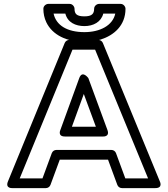

<svg xmlns="http://www.w3.org/2000/svg" viewBox="-20 -941 864 986"><path d="M552.2 -171H269.5C259.1 -171 249.6 -164.3 246 -154.7L198.2 -25H81.3L352.3 -686H468.4L740.4 -25H623.5L575.7 -154.7C572.1 -164.4 562.5 -171 552.2 -171ZM534.8 -121 582.6 8.7C586.2 18.3 595.7 25 606.1 25H777.7C818.5 25 800.8 -9.5 800.8 -9.5L508.2 -720.5C504.7 -729.1 495.4 -736 485.1 -736H335.5C326.2 -736 316.3 -730 312.4 -720.5L20.9 -9.5C5.4 28.2 44 25 44 25H215.6C225.9 25 235.5 18.4 239.1 8.7L286.9 -121ZM313.5 -240H508.2C508.2 -240 545.3 -236.6 531.7 -273.6L433.8 -539.6C433.8 -539.6 402.8 -583.5 386.8 -539.5L290 -273.5C290 -273.5 274.2 -240 313.5 -240ZM349.2 -290 410.4 -458.3 472.4 -290ZM255.2 -871H315.6C327.1 -825.8 368 -807 413.6 -807C459.8 -807 499.3 -828.2 510.4 -871H572C558.8 -810 493.7 -776 413.6 -776C324.8 -776 268.4 -811 255.2 -871ZM413.6 -857C374 -857 362.7 -869.4 362.7 -896C362.7 -906.7 352.8 -921 337.7 -921H227.7C217 -921 202.7 -911.1 202.7 -896C202.7 -871.4 207.7 -848 217.8 -826.7C249 -761.4 322.8 -726 413.6 -726C443.6 -726 471.7 -730 497.6 -738.2C564.4 -759.4 624.5 -809.5 624.5 -896C624.5 -906.7 614.6 -921 599.5 -921H488.4C477.7 -921 463.4 -911.1 463.4 -896C463.4 -870.2 451.6 -857 413.6 -857Z"/></svg>

Font: Asimov
Style: WidOu
Weight: 500
Designer: Google
Version: Version 2.000980; 2014